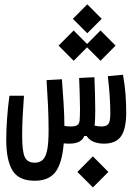

<svg xmlns="http://www.w3.org/2000/svg" viewBox="-20 -650 626 872"><path d="M137.2 170.9Q64.9 170.9 36.6 124Q8.3 77.1 8.3 -15.6Q8.3 -62 12.5 -116.5Q16.6 -170.9 22.9 -215.3H88.9Q85.4 -169.4 83 -123Q80.6 -76.7 80.6 -34.2Q80.6 39.6 93 64.2Q105.5 88.9 137.2 88.9Q159.7 88.9 173.6 76.4Q187.5 64 194.1 32.2Q200.7 0.5 200.7 -58.6Q200.7 -113.8 198 -170.7Q195.3 -227.5 191.4 -286.1L261.2 -290Q265.1 -241.2 268.8 -181.4Q272.5 -121.6 272.5 -78.1Q287.6 -75.7 302.2 -75.7Q322.8 -75.7 331.5 -82Q340.3 -88.4 341.8 -104Q343.3 -124 343.3 -156.2Q343.3 -188 342 -224.6Q340.8 -261.2 339.4 -295.9L408.7 -299.3Q410.2 -265.1 411.4 -225.1Q412.6 -185.1 412.6 -147.9Q412.6 -110.8 410.2 -85.4Q409.7 -82.5 409.7 -79.6Q424.3 -75.7 441.4 -75.7Q463.9 -75.7 472.4 -87.2Q481 -98.6 481 -134.3Q481 -171.9 478.3 -212.9Q475.6 -253.9 469.7 -304.2L538.6 -310.5Q547.4 -260.7 550.3 -219Q553.2 -177.2 553.2 -139.2Q553.2 -65.4 530 -31.5Q506.8 2.4 451.7 2.4Q428.7 2.4 408 -4.9Q387.2 -12.2 373.5 -32.2H362.8Q355 -13.2 337.4 -5.4Q319.8 2.4 295.9 2.4Q282.2 2.4 269.5 1Q262.2 91.3 231.9 131.1Q201.7 170.9 137.2 170.9ZM436.5 -374 375.5 -435.1 314.5 -374 246.1 -442.9 314.5 -511.7 375.5 -450.2 436.5 -511.7 504.9 -442.9ZM376.5 -499 311 -564.5 376.5 -630.4 441.9 -564.5ZM401.9 201.2 331.5 130.9 401.9 60.1 472.2 130.9Z"/></svg>

Font: CaskaydiaMono NF SemiLight
Style: Regular
Weight: 350
Designer: Aaron Bell
Foundry: Saja Typeworks
Version: Version 2111.001; ttfautohint (v1.8.4);Nerd Fonts 3.1.1